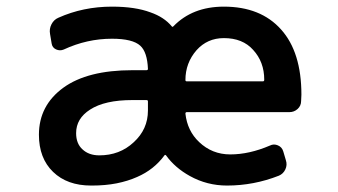

<svg xmlns="http://www.w3.org/2000/svg" viewBox="-20 -579 1040 590"><path d="M262.7 -8.8Q261.7 -8.8 259.8 -8.8Q186.5 -8.8 143.1 -50.8Q99.6 -92.8 99.6 -165Q99.6 -254.9 174.8 -309.6Q249 -363.3 386.7 -363.3H429.7Q434.6 -363.3 434.6 -367.2Q432.6 -418.9 411.1 -438.5Q387.7 -460 324.2 -460Q247.1 -460 175.8 -426.8Q164.1 -421.9 152.3 -427.2Q140.6 -432.6 138.7 -445.3L133.8 -474.6Q130.9 -490.2 138.2 -504.4Q145.5 -518.6 159.2 -524.4Q235.4 -558.6 324.2 -558.6Q395.5 -558.6 442.4 -541Q484.4 -526.4 507.8 -498Q509.8 -495.1 512.7 -498Q571.3 -558.6 668 -558.6Q781.2 -558.6 843.8 -488.3Q906.2 -418.9 906.2 -288.1Q906.2 -280.3 905.3 -268.6Q905.3 -253.9 894.5 -244.1Q883.8 -234.4 869.1 -234.4H553.7Q549.8 -234.4 549.8 -229.5Q555.7 -176.8 591.8 -142.6Q631.8 -104.5 687.5 -104.5Q746.1 -104.5 809.6 -131.8Q821.3 -137.7 834 -132.3Q846.7 -127 850.6 -113.3L858.4 -86.9Q863.3 -72.3 856.9 -58.6Q850.6 -44.9 836.9 -39.1Q759.8 -8.8 677.7 -8.8Q616.2 -8.8 563.5 -38.1Q517.6 -63.5 490.2 -101.6Q487.3 -104.5 485.4 -101.6Q453.1 -57.6 401.4 -35.2Q373 -22.5 338.4 -15.6Q303.7 -8.8 262.7 -8.8ZM386.7 -271.5Q301.8 -271.5 256.8 -242.2Q213.9 -214.8 213.9 -169.9Q213.9 -137.7 233.4 -120.1Q252.9 -101.6 285.2 -101.6Q347.7 -101.6 390.6 -141.6Q434.6 -181.6 434.6 -239.3V-267.6Q434.6 -271.5 429.7 -271.5ZM788.1 -329.1Q792 -329.1 792 -334Q792 -388.7 757.8 -425.8Q725.6 -461.9 668 -461.9Q617.2 -461.9 584 -424.8Q549.8 -385.7 549.8 -333Q549.8 -329.1 553.7 -329.1Z"/></svg>

Font: Rounded-L Mgen+ 1m medium
Style: Regular
Weight: 500
Designer: [Source Han Sans]
Ryoko NISHIZUKA  (kana & ideographs); Paul D. Hunt (Latin, Greek & Cyrillic); Wenlong ZHANG  (bopomofo
Version: Version 1.059.20150602